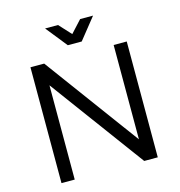

<svg xmlns="http://www.w3.org/2000/svg" viewBox="-127 -1009 1049 1121"><g transform="rotate(-15 397.5 -448.5)"><path d="M106 0ZM608.9 -700.2H688V0H606L186 -569.8V0H106V-700.2H189L608.9 -129.9ZM459 -897H537.1L434.1 -768.1H350.1L247.1 -897H325.2L392.1 -824.2Z"/></g></svg>

Font: Argentum Sans Light
Style: Regular
Weight: 300
Designer: Julieta Ulanovsky (Modified by Cristiano Sobral)
Foundry: Julieta Ulanovsky
Version: Version 1.000; ttfautohint (v1.5.65-e2d9)